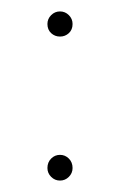

<svg xmlns="http://www.w3.org/2000/svg" viewBox="-20 -316 215 336"><path d="M63 -274Q63 -283 69.5 -289.5Q76 -296 85 -296Q94 -296 100.5 -289.5Q107 -283 107 -274Q107 -264 100.5 -258Q94 -252 85 -252Q76 -252 69.5 -258Q63 -264 63 -274ZM63 -22Q63 -32 69.5 -38.5Q76 -45 85 -45Q94 -45 100.5 -38.5Q107 -32 107 -22Q107 -13 100.5 -6.5Q94 0 85 0Q76 0 69.5 -6.5Q63 -13 63 -22Z"/></svg>

Font: Josefin Sans Thin Thin
Style: Regular
Weight: 250
Version: Version 2.001